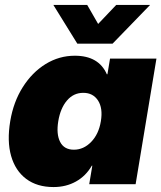

<svg xmlns="http://www.w3.org/2000/svg" viewBox="-20 -756 662 788"><path d="M199.7 11.7Q132.3 11.7 87.6 -21.7Q43 -55.2 25.6 -116Q8.3 -176.8 22 -258.8Q35.2 -337.9 73.5 -398.4Q111.8 -459 167.2 -493.2Q222.7 -527.3 287.1 -527.3Q385.3 -527.3 418.5 -451.2H420.9L431.6 -515.6H622.1L536.6 0H346.2L358.9 -76.2H356.9Q332.5 -33.7 291.7 -11Q251 11.7 199.7 11.7ZM283.2 -141.6Q323.2 -141.6 354.2 -173.6Q385.3 -205.6 394 -258.8Q402.8 -312 382.3 -343.5Q361.8 -375 321.8 -375Q281.7 -375 254.9 -343.5Q228 -312 219.2 -258.8Q210.4 -205.6 226.8 -173.6Q243.2 -141.6 283.2 -141.6ZM337.9 -735.8 382.8 -657.7 457 -735.8H595.7V-735.4L441.9 -576.7H297.4L199.2 -735.4V-735.8Z"/></svg>

Font: Inter Display Black
Style: Italic
Weight: 900
Italic angle: -9.39999°
Designer: Rasmus Andersson
Foundry: rsms
Version: Version 4.000;git-a52131595